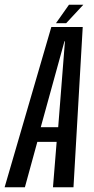

<svg xmlns="http://www.w3.org/2000/svg" viewBox="-56 -790 397 810"><path d="M-36.5 0H49L101.5 -191.5H183L167.5 0H254L293 -676H160.5ZM116 -253.5 216 -616H218L189.5 -253.5ZM180 -692H223L295.5 -770H235Z"/></svg>

Font: Anybody ExtraCondensed
Style: Italic
Weight: 400
Width: 2
Italic angle: -10°
Version: Version 1.113;gftools[0.9.25]